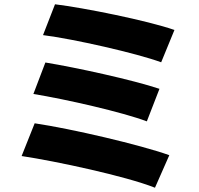

<svg xmlns="http://www.w3.org/2000/svg" viewBox="-20 -818 929 897"><path d="M237 -798 181 -654C324 -636 619 -569 733 -527L795 -678C669 -722 370 -782 237 -798ZM192 -526 136 -379C289 -354 552 -294 666 -251L725 -403C599 -445 338 -502 192 -526ZM142 -242 81 -89C241 -65 568 5 704 59L771 -93C633 -142 316 -216 142 -242Z"/></svg>

Font: GenEiGothic-pro-Heavy
Style: Bold
Weight: 900
Designer: Ryoko NISHIZUKA (kana & ideographs); Paul D. Hunt (Latin, Greek & Cyrillic); Wenlong ZHANG (bopomofo); Sandoll Communica
Foundry: Adobe Systems Incorporated; o_tamon
Version: Version 1.000.140830